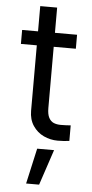

<svg xmlns="http://www.w3.org/2000/svg" viewBox="-60 -692 460 962"><g transform="rotate(5 170.0 -211.0)"><path d="M298.8 -460V-530.3H22.5V-460ZM187.5 -657.2H102.5V-130.9C102.5 -101.6 109.5 -76.5 123.5 -55.7C137.5 -34.8 155.6 -19.2 177.7 -8.8C199.9 1.6 223.3 6.8 248 6.8C270.2 6.8 289.7 5.5 306.6 2.9V-75.2C289.7 -73.9 273.1 -73.2 256.8 -73.2C243.2 -73.2 231.3 -75.4 221.2 -79.6C211.1 -83.8 203 -91.6 196.8 -103C190.6 -114.4 187.5 -130.9 187.5 -152.3ZM149.4 55.7 109.4 234.4H174.8L234.4 55.7Z"/></g></svg>

Font: Pretendard Variable
Style: Regular
Weight: 400
Designer: Base glyphs from Inter by Rasmus Andersson; Hangeul glyphs from Noto Sans CJK(Source Han Sans) by Jang Soo-young and Kan
Foundry: Kil Hyung-jin
Version: Version 1.309;Glyphs 3.2 (3225)